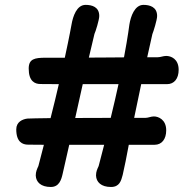

<svg xmlns="http://www.w3.org/2000/svg" viewBox="-20 -744 797 784"><path d="M126 -27.3C127 -0.5 147 19.5 187.5 19.5C221.7 19.5 230.5 -10.7 235.8 -34.2C245.1 -73.7 253.9 -113.3 262.7 -152.8H405.3L382.8 -65.9C377.4 -54.2 372.1 -43.5 372.1 -27.8V-27.3C373 -0.5 393.1 19.5 433.1 19.5C468.3 19.5 474.6 -5.9 481 -29.8C489.3 -64.9 496.1 -101.1 505.9 -152.8H611.3C640.6 -152.8 658.7 -175.8 658.7 -211.9C658.7 -255.9 626.5 -268.6 608.4 -268.6C596.2 -268.6 585.4 -262.7 573.7 -262.7H527.8C535.6 -301.3 545.4 -346.7 556.6 -400.4H662.1C691.4 -400.4 709.5 -422.9 709.5 -459C709.5 -503.9 677.7 -515.6 658.7 -515.6C646.5 -515.6 635.7 -510.3 624.5 -510.3H581.1C587.4 -540 594.7 -571.8 602.5 -606V-605.5C606.4 -614.7 621.6 -662.6 621.6 -678.7C621.6 -715.8 591.3 -724.1 565.9 -724.1C529.8 -724.1 513.7 -677.2 508.3 -643.6C507.8 -641.6 503.4 -600.6 486.3 -509.8C464.4 -509.3 444.3 -509.3 428.7 -509.3C400.9 -508.8 372.1 -508.8 342.8 -508.8C350.1 -541 357.9 -573.2 365.7 -605.5C370.1 -614.3 385.3 -663.1 385.3 -678.7C385.3 -715.8 355.5 -724.1 329.6 -724.1C293 -724.1 277.8 -677.2 272 -643.6C271.5 -641.6 264.6 -600.1 244.6 -508.3H166.5C121.1 -508.3 97.2 -503.4 97.2 -463.9C97.2 -412.1 122.1 -400.9 145.5 -400.9C163.1 -400.4 188 -400.4 220.2 -400.4C210.9 -359.4 199.7 -314 186.5 -261.7C138.2 -261.2 101.6 -260.3 91.8 -259.8C72.3 -257.3 46.4 -246.6 46.4 -215.8C46.4 -164.1 71.8 -153.3 94.7 -153.3C108.4 -153.3 133.3 -152.8 159.2 -152.8C152.3 -125 144.5 -96.7 136.7 -65.9C131.3 -54.2 126 -43 126 -27.8ZM287.1 -262.2 317.9 -400.4H463.9C455.1 -359.9 444.8 -314.5 432.1 -262.7C385.3 -262.7 336.4 -262.2 287.1 -262.2Z"/></svg>

Font: Autour One
Style: Regular
Weight: 400
Designer: Eben Sorkin
Foundry: Eben Sorkin
Version: Version 1.002